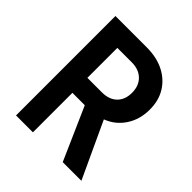

<svg xmlns="http://www.w3.org/2000/svg" viewBox="-199 -864 997 997"><g transform="rotate(45 300.0 -365.0)"><path d="M77 0V-730H307Q380 -730 433.5 -703Q487 -676 517 -627.5Q547 -579 547 -513Q547 -440 511 -385.5Q475 -331 414 -308L557 0H420L292 -290H201V0ZM201 -400H307Q360 -400 390 -429Q420 -458 420 -509Q420 -560 389.5 -590Q359 -620 307 -620H201Z"/></g></svg>

Font: JetBrains Mono NL
Style: Bold
Weight: 700
Monospace: yes
Designer: Philipp Nurullin, Konstantin Bulenkov
Foundry: JetBrains
Version: Version 2.305; ttfautohint (v1.8.4.7-5d5b)